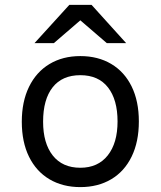

<svg xmlns="http://www.w3.org/2000/svg" viewBox="-20 -752 656 784"><path d="M69 -255Q69 -337 98.5 -397.5Q128 -458 182 -490.5Q236 -523 308 -523Q380 -523 434 -491Q488 -459 517.5 -399Q547 -339 547 -256Q547 -173 517.5 -112.5Q488 -52 434 -20Q380 12 308 12Q236 12 182 -20Q128 -52 98.5 -112Q69 -172 69 -255ZM460 -256Q460 -345 421 -395Q382 -445 308 -445Q234 -445 195 -395.5Q156 -346 156 -255Q156 -167 195.5 -117Q235 -67 308 -67Q380 -67 420 -117.5Q460 -168 460 -256ZM308 -669 200 -576H121L263 -732H354L495 -576H416Z"/></svg>

Font: Overpass Mono
Style: Regular
Weight: 400
Monospace: yes
Designer: Delve Withrington, Dave Bailey
Foundry: Delve Fonts
Version: Version 1.000;DELV;Overpass